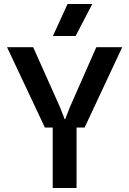

<svg xmlns="http://www.w3.org/2000/svg" viewBox="-20 -935 643 955"><path d="M203.1 -300.8 15.1 -700.2H145L278.8 -400.9L301.8 -341.8H304.2L327.1 -400.9L459 -700.2H587.9L400.9 -300.8H360.8V0H242.2V-300.8ZM243.2 -755.9 315.9 -915H439L356 -755.9Z"/></svg>

Font: TASA Explorer SemiBold
Style: Regular
Weight: 600
Designer: Weizhong Zhang
Foundry: Local Remote
Version: Version 1.000;Glyphs 3.1.2 (3151)